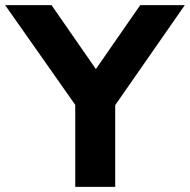

<svg xmlns="http://www.w3.org/2000/svg" viewBox="-54 -725 737 745"><path d="M238 0V-318L-34 -705H146L318 -457L490 -705H663L393 -317V0Z"/></svg>

Font: Nunito Sans ExtraBold
Style: Regular
Weight: 800
Designer: Vernon Adams
Foundry: Vernon Adams
Version: Version 3.101; ttfautohint (v1.8.4.7-5d5b);gftools[0.9.27]